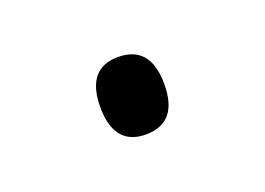

<svg xmlns="http://www.w3.org/2000/svg" viewBox="-35 -149 308 223"><g transform="rotate(-20 119.0 -38.0)"><path d="M79.1 -38.1C79.1 -6.3 92.3 9.8 118.2 9.8C145 9.8 158.2 -6.3 158.2 -38.1C158.2 -69.8 145 -85.9 118.2 -85.9C92.3 -85.9 79.1 -69.8 79.1 -38.1Z"/></g></svg>

Font: Open Sans 300
Style: Regular
Weight: 300
Foundry: Ascender Corporation
Version: Version 1.100;PS 001.100;hotconv 1.0.88;makeotf.lib2.5.64775